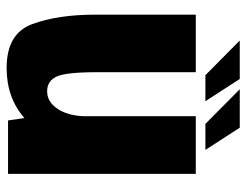

<svg xmlns="http://www.w3.org/2000/svg" viewBox="-106 -670 780 609"><g transform="rotate(90 284.5 -365.0)"><path d="M361.5 0 354 -52Q290 4.5 195 4.5Q86 4.5 56 -76.5Q26 -157.5 26 -276V-595.5H208.5V-283Q208.5 -182 222.8 -153Q237 -124 269 -124Q303.5 -124 326 -159Q345 -188.5 348 -236.5V-595.5H531V0ZM372.5 -626 262.5 -735H384.5L455 -626ZM218 -626 108 -735H230L300.5 -626Z"/></g></svg>

Font: Anybody ExtraBold
Style: Regular
Weight: 800
Designer: Tyler Finck
Foundry: Etcetera Type Company
Version: Version 1.010; ttfautohint (v1.8.3) -l 8 -r 50 -G 200 -x 14 